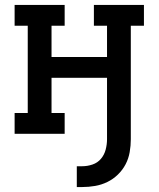

<svg xmlns="http://www.w3.org/2000/svg" viewBox="-20 -540 640 775"><path d="M290 215V131H312Q333 131 353.5 124Q374 117 387.5 101Q401 85 406.5 64Q412 43 412 22V-226H188V-84H241V0H39V-84H92V-436H39V-520H241V-436H188V-310H412V-436H359V-520H561V-436H508V22Q508 48 503.5 74Q499 100 487 123Q475 146 456 164.5Q437 183 413.5 194.5Q390 206 364 210.5Q338 215 312 215Z"/></svg>

Font: Iosevka HT Medium Extended
Style: Regular
Weight: 500
Width: 7
Monospace: yes
Designer: Belleve Invis
Foundry: Belleve Invis
Version: Version 32.3.0; ttfautohint (v1.8.4)